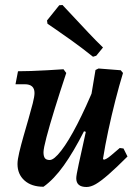

<svg xmlns="http://www.w3.org/2000/svg" viewBox="-20 -736 551 768"><path d="M154 11Q106 11 78 -14Q50 -39 50 -80Q50 -97 57 -126.5Q64 -156 74 -191Q84 -226 94 -260.5Q104 -295 111 -322.5Q118 -350 118 -364Q118 -399 79 -399H42L52 -451Q74 -451 104.5 -452Q135 -453 169 -455Q203 -457 234 -459L245 -444Q219 -366 198.5 -299.5Q178 -233 166 -187.5Q154 -142 154 -127Q154 -111 159.5 -103.5Q165 -96 179 -96Q196 -96 225 -133.5Q254 -171 289 -239Q324 -307 362 -399L340 -203L316 -211Q275 -130 235.5 -74.5Q196 -19 154 11ZM326 12Q285 12 285 -23Q285 -29 287.5 -43Q290 -57 295.5 -82.5Q301 -108 310 -148Q319 -188 331 -244L335 -295L362 -456L374 -462L463 -455L472 -444Q457 -395 441.5 -334.5Q426 -274 413 -213Q400 -152 392 -101L395 -97Q400 -98 406.5 -101.5Q413 -105 425 -115Q437 -125 459 -144L474 -142L490 -110Q444 -64 413.5 -37.5Q383 -11 363 0.5Q343 12 326 12ZM168 -654 217 -715 230 -716Q230 -716 244 -701Q258 -686 281.5 -661Q305 -636 333.5 -605.5Q362 -575 392 -546L365 -513L352 -509Q307 -545 265 -575Q223 -605 196.5 -623Q170 -641 170 -641Z"/></svg>

Font: Alegreya SemiBold
Style: Italic
Weight: 600
Italic angle: -7°
Designer: Juan Pablo del Peral
Foundry: Huerta Tipografica
Version: Version 2.009